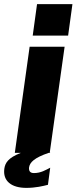

<svg xmlns="http://www.w3.org/2000/svg" viewBox="-57 -743 372 933"><path d="M123 -723 102 -570H274L295 -723ZM87 -516 15 0H44C-18 24 -32 49 -36 77C-44 137 -1 170 71 170C116 170 153 161 176 155L187 72C165 83 142 98 108 98C90 98 83 89 84 72C87 45 112 23 179 0H185V-2C186 -2 187 -3 188 -3H185L257 -516Z"/></svg>

Font: United Sans ExtraBold
Style: Italic
Weight: 800
Italic angle: -8°
Designer: Pablo Impallari, Rodrigo Fuenzalida (Modified by Dan O. Williams)
Version: Version 1.000;PS 001.000;hotconv 1.0.88;makeotf.lib2.5.64775